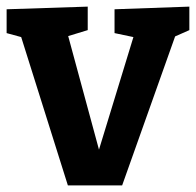

<svg xmlns="http://www.w3.org/2000/svg" viewBox="-24 -558 592 580"><path d="M322 -530 548 -538V-467L505 -448L345 2H181L40 -446L-4 -458V-530L241 -538V-467L182 -449L275 -106L379 -446L322 -458Z"/></svg>

Font: Bitter Pro
Style: Bold
Weight: 700
Designer: Sol Matas, and Bitter project Authors
Foundry: Sol Matas
Version: Version 1.010